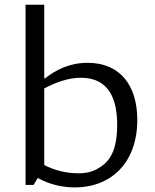

<svg xmlns="http://www.w3.org/2000/svg" viewBox="-20 -785 660 816"><path d="M563.5 -275.5C563.5 -416 495.5 -518 352 -518C275 -518 217 -488 171 -451.5H168V-765H88.5V1H122.5L140.5 -28.5C187.5 -2.5 241.5 11.5 298.5 11.5C450.5 11.5 563.5 -92 563.5 -275.5ZM168 -83.5V-409C217.5 -435.5 271 -454.5 324 -454.5C447 -454.5 478 -358 478 -254C478 -142 443.5 -101.5 412 -79C381 -56.5 352.5 -48.5 312.5 -48.5C263.5 -48.5 214.5 -60 168 -83.5Z"/></svg>

Font: Monaspace Argon Light
Style: Regular
Weight: 300
Designer: Riley Cran & the Lettermatic Team
Foundry: Lettermatic
Version: Version 1.000 (Monaspace Argon)